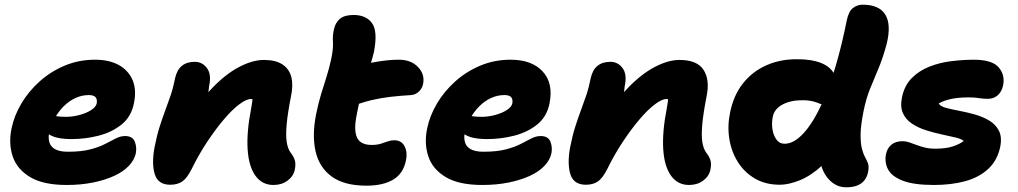

<svg xmlns="http://www.w3.org/2000/svg" viewBox="-20 -780 4346 820"><path d="M265 10Q165 10 109 -23.5Q53 -57 34.5 -111.5Q16 -166 29 -230Q40 -285 71 -337.5Q102 -390 149.5 -432.5Q197 -475 257 -500Q317 -525 386 -525Q446 -525 487 -502.5Q528 -480 546 -438.5Q564 -397 552 -339Q541 -282 499.5 -248.5Q458 -215 401 -200.5Q344 -186 286 -186Q216 -186 187 -208Q158 -230 163 -256Q166 -271 174.5 -278.5Q183 -286 199 -286Q209 -286 223.5 -283.5Q238 -281 262 -281Q289 -281 318 -288.5Q347 -296 368 -309Q389 -322 393 -338Q396 -356 388 -365Q380 -374 359 -374Q330 -374 302.5 -361.5Q275 -349 252 -326Q229 -303 212.5 -272.5Q196 -242 189 -207Q186 -188 191.5 -170.5Q197 -153 216 -142.5Q235 -132 270 -132Q327 -132 365.5 -142Q404 -152 429.5 -165.5Q455 -179 475 -189Q495 -199 514 -199Q546 -199 555.5 -175.5Q565 -152 560 -125Q554 -97 530.5 -72Q507 -47 468 -29Q429 -11 377.5 -0.5Q326 10 265 10Z M1148 10Q1099 10 1070.5 -30Q1042 -70 1037.5 -143.5Q1033 -217 1053 -319Q1056 -335 1057.5 -347Q1059 -359 1057.5 -368.5Q1056 -378 1050.5 -385.5Q1045 -393 1035 -399Q1061 -398 1079 -389.5Q1097 -381 1103.5 -363.5Q1110 -346 1101 -317Q1087 -340 1076 -348.5Q1065 -357 1051 -357Q1032 -357 1002 -334.5Q972 -312 937 -271Q902 -230 866 -176Q830 -122 799 -59Q779 -19 758.5 -5Q738 9 707 9Q655 9 641 -36Q627 -81 640 -151Q650 -202 662 -239.5Q674 -277 686 -309Q698 -341 709 -373.5Q720 -406 728 -447Q736 -482 757 -499Q778 -516 812 -516Q844 -516 864 -489Q884 -462 873 -412Q871 -385 864.5 -365.5Q858 -346 848.5 -324.5Q839 -303 827 -270.5Q815 -238 801 -186L770 -242Q823 -337 882 -399.5Q941 -462 999.5 -493Q1058 -524 1107 -524Q1157 -524 1186 -505Q1215 -486 1224 -451.5Q1233 -417 1223 -370Q1209 -299 1204.5 -251Q1200 -203 1204.5 -173.5Q1209 -144 1222 -127Q1234 -112 1239 -96Q1244 -80 1239 -55Q1233 -27 1208 -8.5Q1183 10 1148 10Z M1545 13Q1451 13 1397.5 -25.5Q1344 -64 1328 -132.5Q1312 -201 1330 -292Q1340 -341 1351.5 -378.5Q1363 -416 1374.5 -452Q1386 -488 1395 -530Q1404 -574 1402 -601Q1400 -628 1406 -654Q1412 -683 1431.5 -699.5Q1451 -716 1490 -716Q1544 -716 1569 -681Q1594 -646 1577 -558Q1571 -533 1562.5 -505Q1554 -477 1543.5 -445.5Q1533 -414 1523 -377.5Q1513 -341 1505 -298Q1494 -247 1498 -217Q1502 -187 1519.5 -174Q1537 -161 1566 -161Q1590 -161 1606 -166Q1622 -171 1635.5 -176Q1649 -181 1663 -181Q1695 -181 1708 -155Q1721 -129 1714 -96Q1703 -39 1659.5 -13Q1616 13 1545 13ZM1486 -327Q1436 -308 1415 -329.5Q1394 -351 1402 -391Q1408 -423 1424 -449Q1440 -475 1490 -492Q1535 -507 1587.5 -516Q1640 -525 1683 -525Q1735 -525 1765 -494Q1795 -463 1787 -422Q1784 -404 1770 -390Q1756 -376 1737 -374Q1685 -371 1644 -366Q1603 -361 1565.5 -352Q1528 -343 1486 -327Z M2040 10Q1940 10 1884 -23.5Q1828 -57 1809.5 -111.5Q1791 -166 1804 -230Q1815 -285 1846 -337.5Q1877 -390 1924.5 -432.5Q1972 -475 2032 -500Q2092 -525 2161 -525Q2251 -525 2297.5 -475Q2344 -425 2327 -339Q2316 -282 2274.5 -248.5Q2233 -215 2176 -200.5Q2119 -186 2061 -186Q1991 -186 1962 -208Q1933 -230 1938 -256Q1941 -271 1949.5 -278.5Q1958 -286 1974 -286Q1984 -286 1998.5 -283.5Q2013 -281 2037 -281Q2064 -281 2093 -288.5Q2122 -296 2143 -309Q2164 -322 2168 -338Q2171 -356 2163 -365Q2155 -374 2134 -374Q2105 -374 2077.5 -361.5Q2050 -349 2027 -326Q2004 -303 1987.5 -272.5Q1971 -242 1964 -207Q1961 -188 1966.5 -170.5Q1972 -153 1991 -142.5Q2010 -132 2045 -132Q2102 -132 2140.5 -142Q2179 -152 2204.5 -165.5Q2230 -179 2250 -189Q2270 -199 2289 -199Q2321 -199 2330.5 -175.5Q2340 -152 2335 -125Q2329 -97 2305.5 -72Q2282 -47 2243 -29Q2204 -11 2152.5 -0.5Q2101 10 2040 10Z M2923 10Q2874 10 2845.5 -30Q2817 -70 2812.5 -143.5Q2808 -217 2828 -319Q2831 -335 2832.5 -347Q2834 -359 2832.5 -368.5Q2831 -378 2825.5 -385.5Q2820 -393 2810 -399Q2836 -398 2854 -389.5Q2872 -381 2878.5 -363.5Q2885 -346 2876 -317Q2862 -340 2851 -348.5Q2840 -357 2826 -357Q2807 -357 2777 -334.5Q2747 -312 2712 -271Q2677 -230 2641 -176Q2605 -122 2574 -59Q2554 -19 2533.5 -5Q2513 9 2482 9Q2430 9 2416 -36Q2402 -81 2415 -151Q2425 -202 2437 -239.5Q2449 -277 2461 -309Q2473 -341 2484 -373.5Q2495 -406 2503 -447Q2511 -482 2532 -499Q2553 -516 2587 -516Q2619 -516 2639 -489Q2659 -462 2648 -412Q2646 -385 2639.5 -365.5Q2633 -346 2623.5 -324.5Q2614 -303 2602 -270.5Q2590 -238 2576 -186L2545 -242Q2598 -337 2657 -399.5Q2716 -462 2774.5 -493Q2833 -524 2882 -524Q2957 -524 2984.5 -482Q3012 -440 2998 -370Q2984 -299 2979.5 -251Q2975 -203 2979.5 -173.5Q2984 -144 2997 -127Q3009 -112 3014 -96Q3019 -80 3014 -55Q3008 -27 2983 -8.5Q2958 10 2923 10Z M3311 9Q3250 9 3205 -17Q3160 -43 3132 -87Q3104 -131 3095 -186Q3086 -241 3098 -299Q3113 -374 3154 -425Q3195 -476 3255 -502Q3315 -528 3387 -527Q3446 -527 3485.5 -511.5Q3525 -496 3542 -465.5Q3559 -435 3550 -389Q3544 -364 3531 -348.5Q3518 -333 3503 -333Q3492 -333 3484.5 -336Q3477 -339 3467.5 -342.5Q3458 -346 3443.5 -349Q3429 -352 3407 -352Q3356 -352 3321 -333Q3286 -314 3280 -279Q3275 -254 3279 -228Q3283 -202 3296 -184Q3309 -166 3331 -166Q3377 -166 3425.5 -227Q3474 -288 3518 -405Q3562 -522 3596 -691Q3604 -731 3622.5 -745.5Q3641 -760 3664 -760Q3735 -760 3761 -717.5Q3787 -675 3767 -593Q3750 -530 3731 -485.5Q3712 -441 3695.5 -400Q3679 -359 3668 -305Q3656 -245 3655.5 -207.5Q3655 -170 3660.5 -147.5Q3666 -125 3673.5 -111Q3681 -97 3686 -85Q3691 -73 3689 -55Q3686 -30 3674.5 -13.5Q3663 3 3643 11.5Q3623 20 3594 20Q3565 20 3542 5Q3519 -10 3503.5 -35.5Q3488 -61 3483 -94Q3478 -127 3485 -163L3577 -192Q3539 -117 3491 -73Q3443 -29 3395.5 -10Q3348 9 3311 9Z M3969 10Q3882 10 3835 -8.5Q3788 -27 3772.5 -57Q3757 -87 3764 -122Q3769 -147 3787 -162Q3805 -177 3835 -177Q3849 -177 3863.5 -172Q3878 -167 3894 -161Q3910 -155 3929.5 -150Q3949 -145 3975 -145Q4019 -145 4048.5 -154.5Q4078 -164 4096 -178Q4086 -187 4060 -193Q4034 -199 4001.5 -206Q3969 -213 3935.5 -223.5Q3902 -234 3875.5 -251.5Q3849 -269 3836.5 -296Q3824 -323 3832 -363Q3842 -414 3873.5 -446Q3905 -478 3949.5 -495.5Q3994 -513 4044.5 -519Q4095 -525 4143 -525Q4218 -524 4245.5 -492Q4273 -460 4264 -415Q4258 -388 4241 -373Q4224 -358 4200 -358Q4183 -358 4172 -359.5Q4161 -361 4149 -362.5Q4137 -364 4115 -364Q4072 -364 4040.5 -357Q4009 -350 3989 -338Q3996 -326 4019.5 -319.5Q4043 -313 4075.5 -307Q4108 -301 4142 -291.5Q4176 -282 4203.5 -266Q4231 -250 4245.5 -223Q4260 -196 4252 -154Q4240 -95 4200.5 -58.5Q4161 -22 4101.5 -6Q4042 10 3969 10Z"/></svg>

Font: Shantell Sans ExtraBold
Style: Italic
Weight: 800
Italic angle: -11°
Designer: Stephen Nixon, Anya Danilova, Shantell Martin
Foundry: Arrow Type
Version: Version 1.011;[c5ecc13dd]